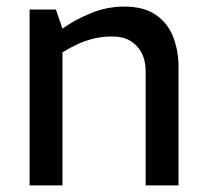

<svg xmlns="http://www.w3.org/2000/svg" viewBox="-20 -564 630 584"><path d="M70 0V-535H150L170 -477Q206 -503 255.5 -523.5Q305 -544 358 -544Q418 -544 454.5 -518.5Q491 -493 507 -451Q523 -409 523 -360V0H423V-348Q423 -380 410.5 -403.5Q398 -427 376 -440Q354 -453 322 -453Q292 -453 266.5 -447Q241 -441 218 -430.5Q195 -420 170 -405V0Z"/></svg>

Font: Exo Thin Medium
Style: Regular
Weight: 500
Version: Version 2.000